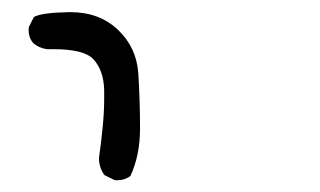

<svg xmlns="http://www.w3.org/2000/svg" viewBox="-20 -394 540 324"><path d="M176.8 -89.8Q190.9 -89.8 200.2 -97.2Q216.3 -132.3 216.3 -176.8Q216.3 -223.6 213.4 -270Q210.4 -314 179 -343.8Q147.5 -373.5 99.1 -373.5Q97.7 -373.5 96.2 -373.5Q49.3 -372.6 37.1 -365.2L28.8 -348.6Q28.3 -346.7 28.3 -342.3Q28.3 -337.9 30 -332Q31.7 -326.2 36.6 -320.8Q45.9 -313 59.1 -311Q64.9 -311 70.3 -311Q122.1 -311 137.7 -293.9Q154.8 -275.4 155.8 -242.2Q155.8 -234.9 155.8 -227.1Q155.8 -204.6 153.3 -179.7Q150.9 -154.8 147 -127.4Q147 -111.3 156.2 -98.6L172.9 -90.3Q174.8 -89.8 176.8 -89.8Z"/></svg>

Font: Bakudai
Style: ExtraLight
Weight: 200
Version: Version 1.48